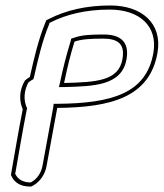

<svg xmlns="http://www.w3.org/2000/svg" viewBox="-20 -631 598 701"><path d="M71 -337C49 -300 50 -262 63 -232C46 -146 36 -83 21 1L20 8L23 14C33 36 57 50 87 50H94L100 47C126 33 145 5 150 -25C163 -97 176 -167 189 -237C384 -239 526 -275 555 -438C574 -546 497 -611 383 -611C296 -611 222 -594 159 -562L149 -557L145 -547C120 -486 104 -417 89 -350C82 -346 76 -341 71 -337ZM83 -329C88 -333 91 -336 95 -338L102 -342L104 -349C119 -416 135 -484 160 -544V-547L164 -549C223 -579 295 -596 380 -596C489 -596 557 -536 540 -438C514 -289 387 -254 191 -252H176L174 -237C161 -167 148 -97 135 -25C130 1 115 23 94 34L93 35H90C64 35 45 23 37 6L35 3L36 1C51 -83 61 -146 78 -232L79 -236L77 -240C66 -266 67 -298 83 -329ZM195 -313H211C323 -316 425 -318 442 -415C453 -479 419 -505 359 -505C316 -505 279 -504 250 -493L240 -490L238 -481C222 -429 210 -382 199 -329ZM214 -328C225 -381 236 -428 252 -479C277 -488 313 -490 356 -490C411 -490 437 -470 427 -415C413 -335 331 -331 214 -328Z"/></svg>

Font: Snowfall
Style: BlkOlObl
Weight: 900
Designer: Jasper
Foundry: Cannot Into Space Fonts
Version: Version 0.9